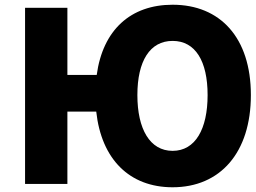

<svg xmlns="http://www.w3.org/2000/svg" viewBox="-20 -738 1081 812"><path d="M710 -100C614 -100 561 -192 561 -336C561 -480 614 -565 710 -565C806 -565 858 -480 858 -336C858 -192 806 -100 710 -100ZM86 40H265V-266H387C409 -64 528 54 710 54C911 54 1041 -92 1041 -336C1041 -579 911 -718 710 -718C533 -718 415 -612 389 -421H265V-705H86Z"/></svg>

Font: コーポレート・ロゴ ver3 Bold
Style: Regular
Weight: 700
Designer: [KANA_main] LOGOTYPE.JP [Source Han Sans] Ryoko NISHIZUKA 西塚涼子 (kana, bopomofo & ideographs); Paul D. Hunt (Latin, Greek
Version: Version 12.001;FEAKit 1.0